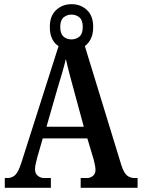

<svg xmlns="http://www.w3.org/2000/svg" viewBox="-20 -901 680 921"><path d="M3 0V-47H15Q38 -47 53 -61.5Q68 -76 83 -122L261 -680Q242 -691 230.5 -714Q219 -737 219 -772Q219 -825 249.5 -853Q280 -881 323 -881Q367 -881 397 -853Q427 -825 427 -772Q427 -738 416 -715.5Q405 -693 387 -680L562 -109Q574 -72 589 -59.5Q604 -47 626 -47H640V0H367V-47H398Q413 -47 425.5 -57Q438 -67 438 -86Q438 -97 435 -111Q432 -125 429 -137L399 -237H185L159 -147Q156 -135 152 -118.5Q148 -102 148 -89Q148 -69 161 -58Q174 -47 192 -47H224V0ZM323 -712Q345 -712 361 -725.5Q377 -739 377 -772Q377 -804 361 -817.5Q345 -831 323 -831Q301 -831 285 -817.5Q269 -804 269 -772Q269 -740 284 -726Q299 -712 323 -712ZM203 -293H382L335 -466Q324 -506 313.5 -546Q303 -586 296 -618Q289 -589 277.5 -549Q266 -509 255 -474Z"/></svg>

Font: Noto Serif Lao Condensed SemiBold
Style: Regular
Weight: 600
Width: 3
Designer: Monotype Design Team
Foundry: Monotype Imaging Inc.
Version: Version 2.003; ttfautohint (v1.8.4.7-5d5b)